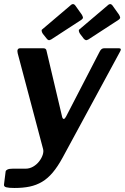

<svg xmlns="http://www.w3.org/2000/svg" viewBox="-33 -770 621 955"><path d="M39 165Q11 165 -2 161.5Q-15 158 -13 147L-5 83Q-4 77 4.5 73Q13 69 30 69H94Q114 69 131.5 59Q149 49 161.5 33Q174 17 179.5 0Q185 -17 181 -30L55 -505Q49 -530 68 -530H182Q196 -530 198 -519L276 -189Q279 -178 284.5 -178.5Q290 -179 296 -191L462 -512Q467 -522 472.5 -526Q478 -530 485 -530H558Q574 -530 564 -513L279 13Q254 59 229 88.5Q204 118 176 134.5Q148 151 115 158Q82 165 39 165ZM342 -742 374 -697Q378 -690 379.5 -684Q381 -678 371 -671L222 -574Q213 -569 208.5 -570.5Q204 -572 200 -577L180 -602Q176 -608 174.5 -614.5Q173 -621 176 -623L322 -747Q328 -751 333.5 -749Q339 -747 342 -742ZM527 -742 559 -697Q563 -690 564.5 -684Q566 -678 556 -671L407 -574Q398 -569 393.5 -570.5Q389 -572 384 -577L365 -602Q361 -608 359.5 -614.5Q358 -621 361 -623L507 -747Q513 -751 518.5 -749Q524 -747 527 -742Z"/></svg>

Font: Libre Franklin SemiBold
Style: Italic
Weight: 600
Italic angle: -8°
Designer: Pablo Impallari, Rodrigo Fuenzalida, Nhung Nguyen
Foundry: Impallari Type
Version: Version 3.000